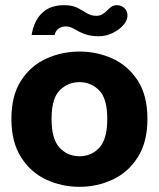

<svg xmlns="http://www.w3.org/2000/svg" viewBox="-20 -709 613 741"><path d="M287 12Q218 12 158 -16Q98 -44 61 -102.5Q24 -161 24 -250Q24 -340 61 -397.5Q98 -455 158 -482.5Q218 -510 287 -510Q355 -510 415 -482.5Q475 -455 512 -397.5Q549 -340 549 -250Q549 -161 512 -102.5Q475 -44 415 -16Q355 12 287 12ZM287 -106Q333 -106 363.5 -139Q394 -172 394 -250Q394 -329 362.5 -360.5Q331 -392 287 -392Q242 -392 210.5 -360.5Q179 -329 179 -250Q179 -172 210 -139Q241 -106 287 -106ZM360 -569Q321 -569 289 -585Q270 -595 259 -601Q248 -607 234 -607Q218 -607 206 -598.5Q194 -590 191 -574H102Q111 -629 142.5 -659Q174 -689 227 -689Q259 -689 278.5 -679Q298 -669 314.5 -658.5Q331 -648 351 -648Q365 -648 374.5 -653.5Q384 -659 394 -669Q412 -689 430 -689Q449 -689 460.5 -677.5Q472 -666 472 -649Q472 -630 455.5 -611.5Q439 -593 413.5 -581Q388 -569 360 -569Z"/></svg>

Font: Atkinson Hyperlegible
Style: Bold
Weight: 700
Designer: Elliott Scott, Megan Eiswerth, Linus Boman, Theodore Petrosky
Foundry: Braille Institute
Version: Version 1.006; ttfautohint (v1.8.3)